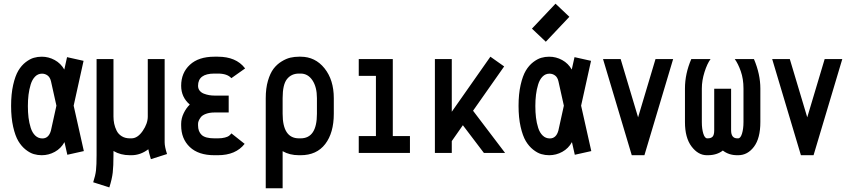

<svg xmlns="http://www.w3.org/2000/svg" viewBox="-20 -814 4542 1022"><path d="M280.3 -251.5 251.5 -380.9Q246.6 -402.3 233.4 -412.1Q220.2 -421.9 203.6 -421.9Q182.1 -421.9 166.7 -406.2Q151.4 -390.6 143.3 -364.3Q135.3 -337.9 131.8 -309.6Q128.4 -281.2 128.4 -249.5Q128.4 -216.3 131.8 -188Q135.3 -159.7 143.6 -133.5Q151.9 -107.4 167.7 -92.3Q183.6 -77.1 205.6 -77.1Q239.3 -77.1 251 -118.7ZM372.1 -251.5 426.3 -9.8 338.4 9.8 323.2 -57.6Q304.7 -23.9 272 -5.9Q239.3 12.2 202.1 12.2Q180.7 12.2 160.2 6.3Q139.6 0.5 116.9 -17.3Q94.2 -35.2 77.6 -63Q61 -90.8 50 -139.2Q39.1 -187.5 39.1 -250.5Q39.1 -313.5 50 -361.8Q61 -410.2 77.6 -438Q94.2 -465.8 116.9 -483.2Q139.6 -500.5 159.9 -506.3Q180.2 -512.2 202.1 -512.2Q238.8 -512.2 271.2 -494.4Q303.7 -476.6 322.3 -443.8L336.9 -509.8L424.8 -490.2Z M769.5 -19.5Q727.5 12.2 679.7 12.2H670.9Q622.1 12.2 584 -10.3V12.2Q584 70.3 580.1 104.5Q576.2 138.7 562 183.6L476.1 156.2Q487.8 120.6 491 92.8Q494.1 64.9 494.1 12.2V-499.5H584V-193.8Q584 -173.8 587.9 -155.3Q591.8 -136.7 600.8 -118.4Q609.9 -100.1 627.9 -88.9Q646 -77.6 670.9 -77.6H679.7Q712.4 -77.6 739.5 -116.9Q766.6 -156.2 766.6 -193.8V-499.5H856.4V-56.6Q856.4 -33.2 869.1 5.9L783.2 33.2Q772 -3.4 769.5 -19.5Z M1211.4 -397.9Q1189.9 -422.4 1139.6 -422.4H1121.1Q1034.2 -422.4 1034.2 -357.4Q1034.2 -342.3 1042.7 -331.5Q1051.3 -320.8 1065.2 -315.4Q1079.1 -310.1 1093.3 -307.6Q1107.4 -305.2 1122.6 -305.2H1197.3V-215.3H1123Q1095.7 -215.3 1076.2 -208Q1056.6 -200.7 1048.6 -189.7Q1040.5 -178.7 1037.4 -170.4Q1034.2 -162.1 1034.2 -154.8V-146.5Q1034.2 -113.8 1053.5 -95.7Q1072.8 -77.6 1121.1 -77.6H1139.6Q1161.6 -77.6 1177 -81.8Q1192.4 -85.9 1198.7 -90.8Q1205.1 -95.7 1211.9 -104L1282.2 -48.3Q1234.9 12.2 1139.6 12.2H1121.1Q1036.1 12.2 990.2 -31.5Q944.3 -75.2 944.3 -146.5V-154.8Q944.3 -183.6 957.8 -211.4Q971.2 -239.3 990.2 -257.3Q944.3 -296.9 944.3 -357.4Q944.3 -426.3 990.7 -469.2Q1037.1 -512.2 1121.1 -512.2H1139.6Q1236.3 -512.2 1283.2 -451.7Q1284.2 -450.2 1284.7 -449.7Z M1580.1 12.2H1571.3Q1521.5 12.2 1484.4 -9.3V188H1394.5V-291.5Q1394.5 -343.8 1406.2 -384Q1418 -424.3 1436 -448Q1454.1 -471.7 1478.8 -486.8Q1503.4 -502 1525.6 -507.1Q1547.9 -512.2 1571.3 -512.2H1580.1Q1657.7 -512.2 1707.3 -450.4Q1756.8 -388.7 1756.8 -291.5V-208.5Q1756.8 -106.9 1711.2 -47.4Q1665.5 12.2 1580.1 12.2ZM1667 -208.5V-291.5Q1667 -350.6 1643.1 -386.5Q1619.1 -422.4 1580.1 -422.4H1571.3Q1531.2 -422.4 1507.8 -393.3Q1484.4 -364.3 1484.4 -291.5V-208.5Q1484.4 -77.6 1571.3 -77.6H1580.1Q1667 -77.6 1667 -208.5Z M2162.1 -89.8V0H1889.6V-89.8H1981V-410.2H1889.6V-499.5H2070.8V-89.8Z M2384.8 0H2294.9V-499.5H2384.8V-219.2L2590.3 -512.2L2663.6 -460.4L2498 -224.6L2668.5 0H2555.7L2443.8 -147.5L2384.8 -63Z M2885.3 -591.8 2811.5 -661.6 2937 -794.4 3010.7 -724.6ZM2981.4 -251.5 2952.6 -380.9Q2947.8 -402.3 2934.6 -412.1Q2921.4 -421.9 2904.8 -421.9Q2883.3 -421.9 2867.9 -406.2Q2852.5 -390.6 2844.5 -364.3Q2836.4 -337.9 2833 -309.6Q2829.6 -281.2 2829.6 -249.5Q2829.6 -216.3 2833 -188Q2836.4 -159.7 2844.7 -133.5Q2853 -107.4 2868.9 -92.3Q2884.8 -77.1 2906.7 -77.1Q2940.4 -77.1 2952.1 -118.7ZM3073.2 -251.5 3127.4 -9.8 3039.6 9.8 3024.4 -57.6Q3005.9 -23.9 2973.1 -5.9Q2940.4 12.2 2903.3 12.2Q2881.8 12.2 2861.3 6.3Q2840.8 0.5 2818.1 -17.3Q2795.4 -35.2 2778.8 -63Q2762.2 -90.8 2751.2 -139.2Q2740.2 -187.5 2740.2 -250.5Q2740.2 -313.5 2751.2 -361.8Q2762.2 -410.2 2778.8 -438Q2795.4 -465.8 2818.1 -483.2Q2840.8 -500.5 2861.1 -506.3Q2881.3 -512.2 2903.3 -512.2Q2939.9 -512.2 2972.4 -494.4Q3004.9 -476.6 3023.4 -443.8L3038.1 -509.8L3126 -490.2Z M3342.8 12.2 3189.9 -499.5H3283.7L3376.5 -189.5L3469.2 -499.5H3563L3410.2 12.2Z M3993.2 -499.5Q4027.3 -419.4 4027.3 -342.8V-164.6Q4027.3 -78.1 3993.4 -33Q3959.5 12.2 3909.2 12.2H3904.3Q3859.4 12.2 3827.6 -12.7Q3795.9 12.2 3747.1 12.2H3742.2Q3696.3 12.2 3661.1 -34.2Q3626 -80.6 3626 -164.1V-342.8Q3626 -421.9 3659.7 -499.5H3762.2Q3744.1 -475.1 3730 -430.2Q3715.8 -385.3 3715.8 -342.8V-164.1Q3715.8 -128.4 3723.6 -103Q3731.4 -77.6 3744.6 -77.6H3747.1Q3765.1 -77.6 3773.4 -86.9Q3781.7 -96.2 3781.7 -120.6V-341.8H3871.6V-120.6Q3871.6 -77.6 3904.3 -77.6H3909.2Q3921.9 -77.6 3929.7 -103Q3937.5 -128.4 3937.5 -164.6V-342.8Q3937.5 -394 3923.1 -434.8Q3908.7 -475.6 3891.1 -499.5Z M4243.2 12.2 4090.3 -499.5H4184.1L4276.9 -189.5L4369.6 -499.5H4463.4L4310.5 12.2Z"/></svg>

Font: Anka/Coder Narrow
Style: Bold
Weight: 700
Width: 3
Monospace: yes
Version: Version 001.100